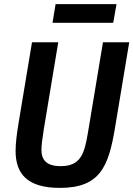

<svg xmlns="http://www.w3.org/2000/svg" viewBox="-20 -904 650 936"><path d="M136 -698 70 -301C62 -252 56 -206 56 -169C56 -59 110 12 272 12C469 12 509 -94 540 -277L610 -698H482L409 -259C392 -157 375 -94 276 -94C206 -94 182 -125 182 -174C182 -196 187 -234 194 -277L264 -698ZM236 -793H532L548 -884H251Z"/></svg>

Font: IBM Plex Mono SmBld
Style: Italic
Weight: 600
Italic angle: -9.5°
Monospace: yes
Designer: Mike Abbink, Paul van der Laan, Pieter van Rosmalen
Foundry: Bold Monday
Version: Version 2.004